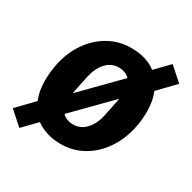

<svg xmlns="http://www.w3.org/2000/svg" viewBox="-173 -707 889 889"><g transform="rotate(30 271.5 -262.5)"><path d="M240 12Q200 12 166.5 1.5Q133 -9 107 -28L38 43L-34 -21L49 -107Q40 -129 35.5 -154Q31 -179 31 -207Q31 -230 33.5 -252.5Q36 -275 40 -296Q55 -368 92.5 -422Q130 -476 184 -506.5Q238 -537 303 -537Q344 -537 377.5 -527Q411 -517 436 -497L505 -568L577 -504L494 -418Q503 -396 507.5 -371.5Q512 -347 512 -318Q512 -295 510 -272.5Q508 -250 503 -229Q488 -158 450.5 -103.5Q413 -49 359 -18.5Q305 12 240 12ZM245 -95Q285 -95 313.5 -126.5Q342 -158 352 -210L360 -249Q361 -254 362 -259Q363 -264 364 -268.5Q365 -273 366 -278Q367 -282 368.5 -290.5Q370 -299 371 -303H369L257 -189L187 -118Q195 -108 211 -101.5Q227 -95 245 -95ZM298 -430Q258 -430 230 -399Q202 -368 191 -315L183 -276Q182 -271 181 -266.5Q180 -262 179 -257Q178 -252 177 -247Q176 -243 174.5 -234.5Q173 -226 172 -222H174L286 -336L356 -407Q348 -417 332 -423.5Q316 -430 298 -430Z"/></g></svg>

Font: IBM Plex Sans Var
Style: Italic
Weight: 400
Italic angle: -11.31°
Designer: Mike Abbink, Paul van der Laan, Pieter van Rosmalen
Foundry: Bold Monday
Version: Version 1.001